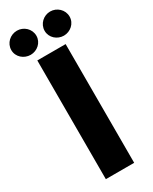

<svg xmlns="http://www.w3.org/2000/svg" viewBox="-305 -1103 980 1227"><g transform="rotate(-30 185.0 -489.0)"><path d="M400 -952C400 -1003 357 -1042 308 -1042C259 -1042 216 -1003 216 -952C216 -901 260 -864 308 -864C356 -864 400 -901 400 -952ZM155 -952C155 -1003 112 -1042 63 -1042C13 -1042 -30 -1003 -30 -952C-30 -901 14 -864 63 -864C111 -864 155 -901 155 -952ZM81 -812V64H290V-812Z"/></g></svg>

Font: LINE Seed JP_OTF ExtraBold
Style: Regular
Weight: 800
Designer: LY Corporation & Fontrix & Fontworks
Version: Version 1.013